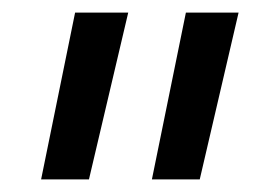

<svg xmlns="http://www.w3.org/2000/svg" viewBox="-20 -777 444 305"><path d="M121.3 -492H45.3L99.3 -757H183.7ZM297.3 -492H221.3L275.3 -757H359Z"/></svg>

Font: 42dot Sans Light
Style: Regular
Weight: 300
Designer: 42dot
Version: Version 1.000